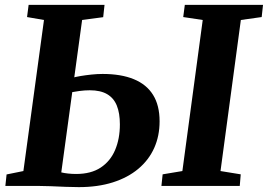

<svg xmlns="http://www.w3.org/2000/svg" viewBox="-20 -763 1100 788"><path d="M303.5 5Q281 5 249.8 3.8Q218.5 2.5 187.5 1.2Q156.5 0 134 0H2L7 -47L76 -61L160.5 -681L91 -693L97.5 -743H409L403.5 -692.5L317 -681L231.5 -55.5Q243.5 -52.5 259.5 -50.8Q275.5 -49 292.5 -49Q353.5 -49 393.2 -75.2Q433 -101.5 452.5 -147.5Q472 -193.5 472 -252.5Q472 -298.5 459.5 -329.5Q447 -360.5 419.8 -376.5Q392.5 -392.5 348.5 -392.5Q327.5 -392.5 305.5 -389.5Q283.5 -386.5 267.5 -383.5L274.5 -443Q289.5 -447.5 310.8 -451Q332 -454.5 355.5 -457Q379 -459.5 401 -459.5Q477 -459.5 529.2 -438Q581.5 -416.5 608.2 -373.5Q635 -330.5 635 -265Q635 -205 612.8 -155.5Q590.5 -106 547.5 -70Q504.5 -34 443 -14.5Q381.5 5 303.5 5ZM642.5 0 647.5 -47.5 728.5 -61 812 -681 732 -693 738.5 -743H1059.5L1054 -693L968.5 -681L885 -61L968 -47.5L964 0Z"/></svg>

Font: Merriweather 24pt ExtraBold
Style: Italic
Weight: 800
Italic angle: -7.8°
Version: Version 2.101